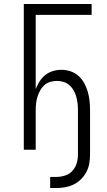

<svg xmlns="http://www.w3.org/2000/svg" viewBox="-20 -755 540 968"><path d="M233 193V137H264Q286 137 308 130Q330 123 345 106.5Q360 90 366.5 68.5Q373 47 373 24V-200Q373 -217 371 -234Q369 -251 364.5 -267.5Q360 -284 351.5 -299Q343 -314 330 -325.5Q317 -337 300.5 -342Q284 -347 267 -347Q249 -347 232.5 -342Q216 -337 203.5 -325.5Q191 -314 182.5 -299Q174 -284 169 -267.5Q164 -251 162 -234Q160 -217 160 -200V0H100V-735H442V-680H160V-306Q168 -326 179.5 -344.5Q191 -363 208 -376.5Q225 -390 246 -396.5Q267 -403 289 -403Q313 -403 335.5 -395.5Q358 -388 375.5 -372.5Q393 -357 404.5 -336Q416 -315 422.5 -292.5Q429 -270 431.5 -246.5Q434 -223 434 -200V24Q434 47 430 69.5Q426 92 415.5 112Q405 132 388.5 148.5Q372 165 351.5 175Q331 185 308.5 189Q286 193 264 193Z"/></svg>

Font: Iosevka SS18 Light
Style: Regular
Weight: 300
Monospace: yes
Designer: Belleve Invis
Foundry: Belleve Invis
Version: Version 25.1.1; ttfautohint (v1.8.4)